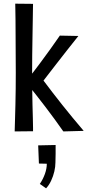

<svg xmlns="http://www.w3.org/2000/svg" viewBox="-20 -716 476 1046"><path d="M325 0Q279 -66 227.5 -133.5Q176 -201 120 -270Q165 -327 196.5 -369.5Q228 -412 254 -448Q280 -484 306 -522L407 -520Q375 -480 345.5 -442.5Q316 -405 285 -365Q254 -325 217 -277Q268 -209 320 -143.5Q372 -78 436 -3ZM60 0Q60 0 60.5 -19.5Q61 -39 62 -71.5Q63 -104 64 -145.5Q65 -187 65.5 -232Q66 -277 66 -321Q66 -364 65.5 -414.5Q65 -465 65 -515Q65 -565 64.5 -606Q64 -647 63.5 -671.5Q63 -696 63 -696L160 -695Q160 -695 159.5 -670.5Q159 -646 158.5 -605Q158 -564 157 -514.5Q156 -465 155.5 -415Q155 -365 155 -321Q155 -277 155.5 -232Q156 -187 157 -145.5Q158 -104 159 -71.5Q160 -39 160 -20Q160 -1 160 -1ZM231 310 197 286Q214 261 224.5 232Q235 203 235 176L192 175L188 76L283 74Q283 98 283 121.5Q283 145 282 169Q282 192 276 218Q270 244 258.5 268.5Q247 293 231 310Z"/></svg>

Font: Truculenta SemiBold
Style: Regular
Weight: 600
Version: Version 1.002